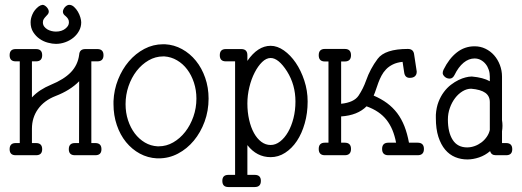

<svg xmlns="http://www.w3.org/2000/svg" viewBox="-20 -629 2114 778"><path d="M366.2 -49.3H350.1V-380.4H374.5C391.1 -380.4 399.4 -388.7 399.4 -405.3C399.4 -421.9 391.1 -430.2 374.5 -430.2H325.7C310.1 -430.2 301.8 -422.5 300.8 -407.2C297.2 -379.6 286.1 -356 267.3 -336.4C248.6 -316.9 221.7 -300 186.5 -285.6C170.9 -279.1 156.7 -271.7 144 -263.4C131.3 -255.1 119.8 -245.4 109.4 -234.4V-380.4H126C142.6 -380.4 150.9 -388.7 150.9 -405.3C150.9 -421.9 142.6 -430.2 126 -430.2H43.5C27.2 -430.2 19 -421.9 19 -405.3C19 -388.7 27.2 -380.4 43.5 -380.4H60.1V-49.3H43.5C27.2 -49.3 19 -41 19 -24.4C19 -8.1 27.2 0 43.5 0H126C142.6 0 150.9 -8.1 150.9 -24.4C150.9 -41 142.6 -49.3 126 -49.3H109.4V-107.4C109.4 -137.4 117.6 -163.9 134 -187C150.5 -210.1 174 -227.7 204.6 -239.7C244.6 -255 276.7 -275.1 300.8 -299.8L300.3 -49.3H283.7C267.1 -49.3 258.8 -41 258.8 -24.4C258.8 -8.1 267.1 0 283.7 0H366.2C382.8 0 391.1 -8.1 391.1 -24.4C391.1 -41 382.8 -49.3 366.2 -49.3ZM245.6 -564C249.8 -560.4 253.2 -556.6 255.6 -552.7C258.1 -548.8 259.3 -544.1 259.3 -538.6C259.3 -533.4 258.1 -528.7 255.6 -524.7C253.2 -520.6 249.8 -516.9 245.6 -513.7L244.6 -512.7C240.1 -509.1 234.6 -506.3 228.3 -504.2C221.9 -502 214.7 -501 206.5 -501C201 -501 195.1 -501.7 189 -503.2C182.8 -504.6 177.1 -506.9 171.9 -510C166.7 -513.1 162.4 -517 158.9 -521.7C155.5 -526.4 153.8 -532.1 153.8 -538.6C153.8 -543.8 155 -548.3 157.5 -552C159.9 -555.7 162.7 -559.2 165.8 -562.3C168.9 -565.3 171.6 -568.4 174.1 -571.5C176.5 -574.6 177.7 -578.1 177.7 -582C177.7 -585 176.9 -588.1 175.3 -591.3C173.7 -594.6 171.6 -597.5 169.2 -600.1C166.7 -602.7 164.1 -604.9 161.1 -606.7C158.2 -608.5 155.3 -609.4 152.3 -609.4C146.8 -608.7 141.4 -606.4 136.2 -602.5C124.8 -593.4 116.6 -583.1 111.6 -571.5C106.5 -560 104 -549 104 -538.6C104 -523.3 107.5 -510.1 114.5 -499C121.5 -488 130.1 -478.8 140.4 -471.7C150.6 -464.5 161.8 -459.3 173.8 -456.1C185.9 -452.8 196.8 -451.2 206.5 -451.2C219.2 -451.2 231.8 -453.4 244.1 -457.8C256.5 -462.2 267.5 -468.3 277.1 -476.1C286.7 -483.9 294.4 -493.2 300.3 -503.9C306.2 -514.6 309.1 -526.2 309.1 -538.6C309.1 -543.8 307.9 -550.4 305.7 -558.3C303.4 -566.3 300 -574.1 295.7 -581.5C291.3 -589 286.1 -595.5 280 -601.1C274 -606.6 267.4 -609.4 260.3 -609.4C257.3 -609.4 254.3 -608.5 251.2 -606.7C248.1 -604.9 245.4 -602.6 242.9 -599.9C240.5 -597.1 238.5 -594.1 237.1 -590.8C235.6 -587.6 234.9 -584.5 234.9 -581.5C234.9 -575 238.4 -569.2 245.6 -564Z M641.1 -449.7C614.1 -449.7 588.7 -443.4 564.9 -430.9C541.2 -418.4 520.3 -401.5 502.2 -380.4C484.1 -359.2 469.6 -334.7 458.5 -306.9C447.4 -279.1 441.2 -249.8 439.9 -219.2V-207C439.9 -176.8 444.4 -148.4 453.4 -122.1C462.3 -95.7 474.8 -72.8 490.7 -53.2C506.7 -33.7 525.3 -18.1 546.6 -6.6C568 5 591.1 11.4 616.2 12.7H623C650.7 12.7 676.8 6.3 701.2 -6.6C725.6 -19.4 747 -36.9 765.4 -59.1C783.8 -81.2 798.3 -106.9 809.1 -136.2C819.8 -165.5 825.2 -196.6 825.2 -229.5C825.2 -259.4 820.6 -287.5 811.5 -313.7C802.4 -339.9 789.9 -362.9 773.9 -382.6C758 -402.3 739.3 -418.1 717.8 -429.9C696.3 -441.8 673.2 -448.4 648.4 -449.7ZM646.5 -400.4C664.7 -399.1 681.7 -393.8 697.5 -384.5C713.3 -375.2 727 -363 738.5 -347.7C750.1 -332.4 759.2 -314.5 765.9 -294.2C772.5 -273.8 775.9 -252.3 775.9 -229.5C775.9 -204.1 771.8 -179.8 763.7 -156.5C755.5 -133.2 744.5 -112.6 730.5 -94.7C716.5 -76.8 700.3 -62.6 681.9 -52C663.5 -41.4 643.9 -36.1 623 -36.1H618.2C599.9 -37.1 582.9 -42.2 567.1 -51.5C551.4 -60.8 537.7 -73.1 526.1 -88.4C514.6 -103.7 505.5 -121.5 498.8 -141.8C492.1 -162.2 488.8 -183.9 488.8 -207C488.8 -232.1 492.8 -256.3 500.7 -279.5C508.7 -302.8 519.6 -323.4 533.4 -341.3C547.3 -359.2 563.5 -373.5 582 -384.3C600.6 -395 620.3 -400.4 641.1 -400.4Z M905.3 128.9H956.1H957.5H1012.2C1028.8 128.9 1037.1 120.6 1037.1 104C1037.1 87.7 1028.8 79.6 1012.2 79.6H982.4V-41C1007.8 -8.5 1039.2 7.8 1076.7 7.8C1097.5 7.8 1117 2 1135.3 -9.8C1153.5 -21.5 1169.4 -37.4 1182.9 -57.6C1196.4 -77.8 1207 -101.6 1214.8 -129.2C1222.7 -156.7 1226.6 -186.2 1226.6 -217.8C1226.6 -247.1 1222.1 -275.3 1213.1 -302.5C1204.2 -329.7 1192.6 -353.7 1178.5 -374.5C1164.3 -395.3 1148.3 -412 1130.4 -424.6C1112.5 -437.1 1094.6 -443.4 1076.7 -443.4C1041.8 -443.4 1010.4 -423 982.4 -382.3V-405.3C982.4 -421.9 974.1 -430.2 957.5 -430.2H895C878.7 -430.2 870.6 -421.9 870.6 -405.3C870.6 -388.7 878.7 -380.4 895 -380.4H932.6V79.6H905.3C889 79.6 880.9 87.7 880.9 104C880.9 120.6 889 128.9 905.3 128.9ZM1143.1 -339.8C1165.9 -303.4 1177.2 -262.7 1177.2 -217.8C1177.2 -194 1174.6 -171.5 1169.2 -150.1C1163.8 -128.8 1156.5 -110.1 1147.2 -94C1137.9 -77.9 1127.2 -65.1 1115 -55.7C1102.8 -46.2 1090 -41.5 1076.7 -41.5C1063 -41.5 1050.4 -45.8 1038.8 -54.4C1027.3 -63.1 1017.3 -75 1009 -90.1C1000.7 -105.2 994.2 -123 989.5 -143.6C984.8 -164.1 982.4 -186 982.4 -209.5C982.4 -231.9 985.1 -254.2 990.5 -276.1C995.8 -298.1 1003 -317.8 1012 -335.2C1020.9 -352.6 1031 -366.8 1042.2 -377.7C1053.5 -388.6 1064.9 -394 1076.7 -394C1097.8 -394 1120 -376 1143.1 -339.8Z M1362.3 -379.9H1377C1393.9 -379.9 1402.3 -388.3 1402.3 -405.3C1402.3 -422.2 1393.9 -430.7 1377 -430.7H1296.4C1279.8 -430.7 1271.5 -422.2 1271.5 -405.3C1271.5 -388.3 1279.8 -379.9 1296.4 -379.9H1311V-50.8H1296.4C1279.8 -50.8 1271.5 -42.3 1271.5 -25.4C1271.5 -8.5 1279.8 0 1296.4 0H1377C1393.9 0 1402.3 -8.5 1402.3 -25.4C1402.3 -42.3 1393.9 -50.8 1377 -50.8H1362.3V-157.2C1406.9 -160.2 1441.2 -173.8 1465.3 -198.2C1483.2 -191.7 1498.9 -183.9 1512.2 -174.8C1525.6 -165.7 1536.9 -155.1 1546.4 -143.1C1555.8 -131 1563.7 -117.4 1570.1 -102.1C1576.4 -86.8 1581.4 -69.7 1585 -50.8H1553.7C1536.8 -50.8 1528.3 -42.3 1528.3 -25.4C1528.3 -8.5 1536.8 0 1553.7 0H1672.4C1689.3 0 1697.8 -8.5 1697.8 -25.4C1697.8 -42.3 1689.3 -50.8 1672.4 -50.8H1637.2C1632.6 -75.5 1626.5 -97.8 1618.7 -117.7C1610.8 -137.5 1601.1 -155.2 1589.4 -170.7C1577.6 -186.1 1564 -199.6 1548.3 -211.2C1532.7 -222.7 1514.6 -232.9 1494.1 -241.7C1497.4 -248.9 1500.5 -257 1503.4 -266.1C1506.3 -275.2 1509.6 -284.6 1513.2 -294.2C1516.8 -303.8 1521 -313.2 1525.9 -322.5C1530.8 -331.8 1536.9 -340.3 1544.4 -348.1C1551.9 -356 1561.1 -362.5 1572 -367.9C1582.9 -373.3 1596 -376.8 1611.3 -378.4L1617.7 -335.9C1619.6 -321 1627.1 -313.5 1640.1 -313.5C1649.6 -313.5 1656.7 -315.7 1661.4 -320.1C1666.1 -324.5 1668.5 -330.2 1668.5 -337.4V-340.1C1668.5 -341.2 1668.3 -342.3 1668 -343.3L1658.2 -407.7C1656.6 -423 1648.1 -430.7 1632.8 -430.7C1571 -430.7 1530.1 -417.3 1510.3 -390.6C1490.1 -363.6 1474.4 -334.3 1463.4 -302.7C1459.5 -291.7 1455 -281.1 1450 -271C1444.9 -260.9 1439.3 -251.1 1433.1 -241.7C1420.7 -223.1 1397.1 -212.1 1362.3 -208.5Z M1964.8 -215.3V-102.5C1962.6 -92.4 1958.4 -83.1 1952.4 -74.5C1946.4 -65.8 1939.2 -58.3 1930.9 -52C1922.6 -45.7 1913.4 -40.7 1903.3 -37.1C1893.2 -33.5 1883.1 -31.7 1873 -31.7C1847 -31.7 1827.5 -41.8 1814.5 -62C1801.4 -82.2 1794.9 -109.9 1794.9 -145C1794.9 -161.3 1797.6 -176.9 1803 -191.9C1808.3 -206.9 1815.4 -220.1 1824.2 -231.7C1833 -243.2 1843.1 -252.4 1854.5 -259.3C1865.9 -266.1 1877.4 -269.5 1889.2 -269.5C1915.2 -267.3 1934.3 -261.7 1946.5 -252.9C1958.7 -244.1 1964.8 -231.6 1964.8 -215.3ZM1893.1 -318.8H1889.6C1883.5 -318.8 1875.8 -317.7 1866.7 -315.4C1857.6 -313.2 1848 -309.6 1837.9 -304.7C1827.8 -299.8 1817.5 -293.4 1807.1 -285.4C1796.7 -277.4 1787.2 -267.7 1778.6 -256.1C1769.9 -244.5 1762.7 -231.2 1756.8 -216.1C1751 -200.9 1747.4 -183.6 1746.1 -164.1V-150.9C1746.1 -121.3 1749.5 -95.9 1756.3 -74.7C1763.2 -53.5 1772.4 -36.1 1783.9 -22.5C1795.5 -8.8 1809 1.2 1824.5 7.6C1839.9 13.9 1856.3 17.1 1873.5 17.1C1889.2 17.1 1905.1 14.3 1921.4 8.8C1937.7 3.3 1952.5 -5.2 1965.8 -16.6C1969.1 -5.5 1976.9 0 1989.3 0H2030.8C2047.4 0 2055.7 -8.1 2055.7 -24.4C2055.7 -41 2047.4 -49.3 2030.8 -49.3H2014.2V-97.2C2014.8 -100.7 2015.3 -104.5 2015.6 -108.4C2016 -112.3 2016.1 -116 2016.1 -119.6C2016.1 -123.2 2016 -127 2015.6 -130.9C2015.3 -134.8 2014.8 -138.5 2014.2 -142.1V-318.4C2014.2 -335 2011.3 -350.7 2005.6 -365.7C1999.9 -380.7 1992.1 -393.8 1982.2 -405C1972.2 -416.3 1960.5 -425.1 1947 -431.6C1933.5 -438.2 1918.8 -441.4 1902.8 -441.4C1876.1 -441.4 1852.2 -433.1 1831.1 -416.5C1809.9 -399.9 1792 -376.6 1777.3 -346.7C1775.1 -342.1 1773.9 -337.6 1773.9 -333C1773.9 -328.1 1776.6 -323.2 1782 -318.1C1787.4 -313.1 1794.1 -310.5 1802.2 -310.5C1810.4 -310.5 1816.9 -315.4 1821.8 -325.2C1832.2 -346.7 1844.4 -363.2 1858.4 -374.8C1872.4 -386.3 1887.2 -392.1 1902.8 -392.1C1911.9 -392.1 1920.3 -390.1 1928 -386C1935.6 -381.9 1942.2 -376.5 1947.8 -369.6C1953.3 -362.8 1957.5 -355 1960.4 -346.2C1963.4 -337.4 1964.8 -328.1 1964.8 -318.4V-299.8C1946.6 -309.9 1922.7 -316.2 1893.1 -318.8Z"/></svg>

Font: Nathan
Style: Regular
Weight: 400
Designer: Peter Wiegel
Foundry: Peter Wiegel
Version: Version 1.001 2009